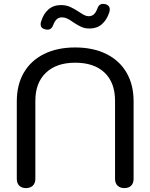

<svg xmlns="http://www.w3.org/2000/svg" viewBox="-20 -953 770 983"><path d="M66 -37V-434Q66 -519 102 -581Q138 -643 205.5 -676.5Q273 -710 365 -710Q457 -710 524.5 -676.5Q592 -643 628 -581Q664 -519 664 -434V-37Q664 -15 651.5 -2.5Q639 10 617 10Q595 10 582 -2.5Q569 -15 569 -37V-437Q569 -530 515.5 -581Q462 -632 365 -632Q269 -632 215 -580.5Q161 -529 161 -437V-37Q161 -15 148 -2.5Q135 10 113 10Q91 10 78.5 -2.5Q66 -15 66 -37ZM188 -829Q188 -838 192 -847Q203 -883 228.5 -905Q254 -927 292 -927Q318 -927 338.5 -918Q359 -909 383 -893Q401 -881 412 -875.5Q423 -870 434 -870Q450 -870 460.5 -879.5Q471 -889 478 -908Q486 -933 507 -933Q523 -933 532.5 -925.5Q542 -918 542 -905Q542 -897 539 -888Q526 -850 501 -828.5Q476 -807 438 -807Q415 -807 397 -815Q379 -823 355 -839Q337 -852 324 -858Q311 -864 296 -864Q267 -864 253 -826Q244 -801 223 -801Q220 -801 210 -803Q188 -809 188 -829Z"/></svg>

Font: Kodchasan Medium
Style: Regular
Weight: 500
Designer: Katatrad Aksorn Co.,Ltd.
Foundry: Cadson Demak Co.,Ltd.
Version: Version 1.000; ttfautohint (v1.6)